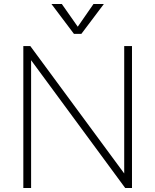

<svg xmlns="http://www.w3.org/2000/svg" viewBox="-20 -943 779 963"><path d="M603 -712H642V0H608L136 -641V0H97V-712H132L603 -73ZM449 -923H501L388 -773H351L238 -923H290L370 -809Z"/></svg>

Font: MuliDisplayVN ExtraLight
Style: Regular
Weight: 200
Designer: Vernon Adams
Foundry: Vernon Adams
Version: Version 2.100